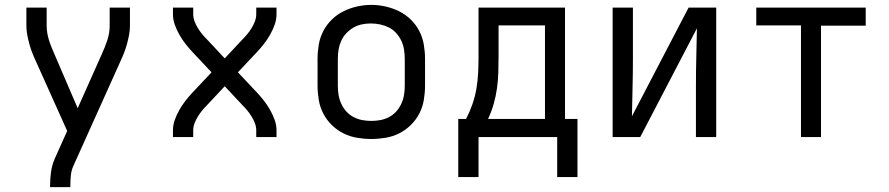

<svg xmlns="http://www.w3.org/2000/svg" viewBox="-20 -561 3640 786"><path d="M185 205V198Q185 170 189 142Q193 114 204 89L255 -25L127 -310Q119 -327 112 -345Q105 -363 100 -381.5Q95 -400 91.5 -418.5Q88 -437 88 -457V-530H171V-457Q171 -441 173.5 -426Q176 -411 180.5 -396.5Q185 -382 191 -367.5Q197 -353 203 -339L298 -118L397 -340Q410 -368 419.5 -397Q429 -426 429 -457V-530H512V-457Q512 -437 508.5 -418.5Q505 -400 500 -381.5Q495 -363 488 -345Q481 -327 473 -310L280 119Q272 137 270 157.5Q268 178 268 198V205Z M688 0V-27Q688 -49 695.5 -70Q703 -91 714 -110.5Q725 -130 738.5 -147.5Q752 -165 767 -181L846 -265L767 -349Q752 -365 738.5 -382.5Q725 -400 714 -419.5Q703 -439 695.5 -460Q688 -481 688 -504V-530H771V-504Q771 -488 776.5 -473.5Q782 -459 790 -446Q798 -433 807.5 -421.5Q817 -410 828 -399L900 -322L972 -399Q983 -410 992.5 -421.5Q1002 -433 1010 -446Q1018 -459 1023.5 -473.5Q1029 -488 1029 -504V-530H1112V-504Q1112 -481 1104.5 -460Q1097 -439 1086 -419.5Q1075 -400 1061.5 -382.5Q1048 -365 1033 -349L954 -265L1033 -181Q1048 -165 1061.5 -147.5Q1075 -130 1086 -110.5Q1097 -91 1104.5 -70Q1112 -49 1112 -27V0H1029V-27Q1029 -42 1023.5 -56.5Q1018 -71 1010 -84Q1002 -97 992.5 -108.5Q983 -120 972 -131L900 -208L828 -131Q817 -120 807.5 -108.5Q798 -97 790 -84Q782 -71 776.5 -56.5Q771 -42 771 -27V0Z M1500 8Q1471 8 1441.5 3Q1412 -2 1386 -15Q1360 -28 1338.5 -49Q1317 -70 1303.5 -96Q1290 -122 1285 -151.5Q1280 -181 1280 -210V-320Q1280 -349 1285 -378.5Q1290 -408 1303.5 -434Q1317 -460 1338.5 -481Q1360 -502 1386.5 -515Q1413 -528 1442 -534.5Q1471 -541 1500 -541Q1529 -541 1558 -534.5Q1587 -528 1613.5 -515Q1640 -502 1661.5 -481Q1683 -460 1696.5 -434Q1710 -408 1715 -378.5Q1720 -349 1720 -320V-210Q1720 -181 1715 -151.5Q1710 -122 1696.5 -96Q1683 -70 1661.5 -49Q1640 -28 1614 -15Q1588 -2 1558.5 3Q1529 8 1500 8ZM1500 -66Q1519 -66 1537.5 -69.5Q1556 -73 1573 -82Q1590 -91 1602.5 -105Q1615 -119 1623 -136.5Q1631 -154 1634 -172.5Q1637 -191 1637 -210V-320Q1637 -339 1634 -358Q1631 -377 1623 -394Q1615 -411 1602 -425.5Q1589 -440 1572 -448.5Q1555 -457 1536 -461Q1517 -465 1498 -465Q1479 -465 1460.5 -461Q1442 -457 1426 -447.5Q1410 -438 1397 -424Q1384 -410 1376.5 -393Q1369 -376 1366 -357.5Q1363 -339 1363 -320V-210Q1363 -191 1366 -172.5Q1369 -154 1377 -136.5Q1385 -119 1397.5 -105Q1410 -91 1427 -82Q1444 -73 1462.5 -69.5Q1481 -66 1500 -66Z M1939 164H1856V-74H1888Q1903 -103 1914 -134.5Q1925 -166 1930.5 -199Q1936 -232 1937.5 -265Q1939 -298 1939 -331V-530H2293V-74H2344V164H2261V0H1939ZM1978 -74H2211V-457H2021V-331Q2021 -298 2020 -265Q2019 -232 2014.5 -199.5Q2010 -167 2001 -135.5Q1992 -104 1978 -74Z M2488 0V-530H2571V-318Q2571 -260 2569.5 -201.5Q2568 -143 2567 -85L2799 -530H2912V0H2829V-212Q2829 -270 2830.5 -328.5Q2832 -387 2833 -445L2601 0Z M3259 0V-457H3076V-530H3524V-456H3341V0Z"/></svg>

Font: Iosevka Curly Extended
Style: Regular
Weight: 400
Width: 7
Monospace: yes
Designer: Belleve Invis
Foundry: Belleve Invis
Version: Version 11.1.0; ttfautohint (v1.8.3)